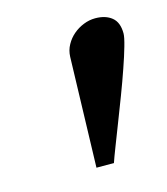

<svg xmlns="http://www.w3.org/2000/svg" viewBox="-59 -763 343 394"><g transform="rotate(-15 112.5 -565.5)"><path d="M225.1 -668.9Q225.1 -661.1 219.7 -642.3Q214.4 -623.5 205.8 -598.9Q197.3 -574.2 186.8 -546.6Q176.3 -519 166.5 -493.9Q156.7 -468.8 148.7 -448Q140.6 -427.2 137.2 -417H100.1L106.9 -650.9Q107.4 -664.6 113.8 -676Q120.1 -687.5 129.9 -695.8Q139.6 -704.1 151.9 -709Q164.1 -713.9 176.8 -713.9Q198.7 -713.9 211.9 -703.1Q225.1 -692.4 225.1 -668.9Z"/></g></svg>

Font: Charis SIL Eur
Style: Bold Italic
Weight: 700
Italic angle: -11°
Foundry: SIL International
Version: Version 5.000